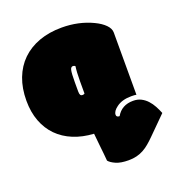

<svg xmlns="http://www.w3.org/2000/svg" viewBox="-132 -660 887 953"><g transform="rotate(-20 311.5 -183.5)"><path d="M297.4 -346.2Q292.5 -351.1 285.6 -351.1Q274.4 -351.1 271 -335.9Q267.1 -319.3 267.1 -273.4V-223.6Q267.1 -210.4 270.5 -205.1Q273.9 -199.7 281.7 -199.7Q289.6 -199.7 293 -203.1V-268.6Q293 -316.4 297.4 -346.2ZM533.2 -109.4Q525.9 -111.3 505.9 -111.3Q457.5 -111.3 427.7 -88.9Q401.9 -70.3 401.9 -50.8Q401.9 -38.1 418.5 -38.1Q446.3 -86.9 506.8 -86.9Q530.8 -86.9 548.8 -77.6Q566.9 -68.4 580.8 -53.2Q594.7 -38.1 605 -19Q615.2 0 623 19.5L529.3 112.8Q513.2 128.9 497.8 141.8Q482.4 154.8 465.6 164.1Q448.7 173.3 429.4 178.2Q410.2 183.1 386.7 183.1Q345.2 183.1 320.1 172.1Q294.9 161.1 284.2 147.9Q282.7 132.8 280.8 110.8Q278.3 91.3 275.9 64.5Q273.4 37.6 269.5 0.5Q210 -2.9 161.9 -22.7Q113.8 -42.5 80.1 -76.7Q46.4 -110.8 28.1 -159.2Q9.8 -207.5 9.8 -268.1Q9.8 -333.5 29.8 -385.7Q49.8 -438 87.2 -474.4Q124.5 -510.7 178 -530.3Q231.4 -549.8 297.9 -549.8Q387.2 -549.8 460.9 -514.6Q494.6 -498.5 513.9 -478.8Q533.2 -459 533.2 -438.5Z"/></g></svg>

Font: Modak sl
Style: Regular
Weight: 400
Designer: Sarang Kulkarni, Maithili Shingre, Noopur Datye
Foundry: Ek Type
Version: Version 1.036;PS Version 1.000;hotconv 1.0.79;makeotf.lib2.5